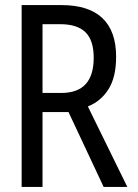

<svg xmlns="http://www.w3.org/2000/svg" viewBox="-20 -734 540 754"><path d="M65 -714H222Q328 -714 382 -663Q436 -612 436 -511Q436 -431 406 -383.5Q376 -336 325 -316L480 0H387L249 -294H147V0H65ZM221 -369Q348 -369 348 -507Q348 -576 315.5 -607.5Q283 -639 217 -639H147V-369Z"/></svg>

Font: Noto Sans Mono UI Cond
Style: Regular
Weight: 400
Width: 3
Monospace: yes
Designer: Monotype Design team
Foundry: Monotype Imaging Inc.
Version: Version 1.000